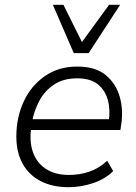

<svg xmlns="http://www.w3.org/2000/svg" viewBox="-20 -771 568 799"><path d="M265 8Q198 8 149 -17.5Q100 -43 74 -90Q48 -137 48 -203Q48 -281 78 -347Q108 -413 165.5 -453.5Q223 -494 302 -494Q377 -494 420 -458.5Q463 -423 478.5 -367.5Q494 -312 484 -250L481 -230H93L100 -275H451L432 -262Q440 -313 429 -354Q418 -395 387.5 -420Q357 -445 301 -445Q243 -445 204 -418.5Q165 -392 143.5 -351Q122 -310 114 -267L111 -246Q101 -185 116.5 -139.5Q132 -94 170.5 -68.5Q209 -43 266 -43Q313 -43 353 -57Q393 -71 426 -102L451 -59Q418 -26 367.5 -9Q317 8 265 8ZM287 -550 200 -751H244L321 -596L434 -751H480L349 -550Z"/></svg>

Font: Nunito Sans 12pt ExtraLight 12pt Light
Style: Italic
Weight: 300
Italic angle: -9°
Version: Version 3.101;gftools[0.9.27]